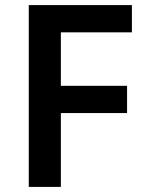

<svg xmlns="http://www.w3.org/2000/svg" viewBox="-20 -734 578 754"><path d="M219 0H93V-714H498V-607H219V-397H479V-290H219Z"/></svg>

Font: Noto Sans Devanagari SemiBold
Style: Regular
Weight: 600
Version: Version 2.003